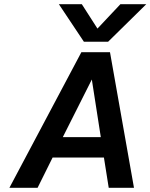

<svg xmlns="http://www.w3.org/2000/svg" viewBox="-20 -900 721 920"><path d="M498 -700H382L262 -880H372L447 -763L557 -880H681ZM622 0H501L478 -145H232L160 0H25L370 -650H507ZM420 -519 281 -243H463Z"/></svg>

Font: Overused Grotesk SemiBold
Style: Italic
Weight: 600
Italic angle: -10°
Version: Version 0.003